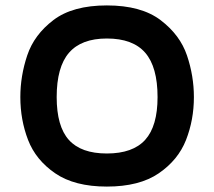

<svg xmlns="http://www.w3.org/2000/svg" viewBox="-20 -684 790 708"><path d="M55 -326Q55 -404 80.5 -480Q106 -556 177 -610Q248 -664 374 -664Q501 -664 572.5 -609.5Q644 -555 669.5 -479.5Q695 -404 695 -326Q695 -242 666 -168Q637 -94 565.5 -45Q494 4 374 4Q255 4 183.5 -45Q112 -94 83.5 -168Q55 -242 55 -326ZM561 -326Q561 -437 515.5 -489.5Q470 -542 374 -542Q280 -542 234.5 -489.5Q189 -437 189 -326Q189 -218 234 -168Q279 -118 374 -118Q470 -118 515.5 -168.5Q561 -219 561 -326Z"/></svg>

Font: Cairo
Style: Bold
Weight: 700
Designer: Mohamed Gaber
Foundry: Kief Type Foundry
Version: Version 2.100